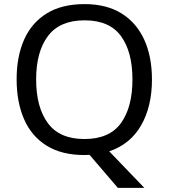

<svg xmlns="http://www.w3.org/2000/svg" viewBox="-20 -745 821 935"><path d="M720 -358Q720 -227 667.5 -135Q615 -43 512 -8L683 170H554L416 9Q410 9 403.5 9.5Q397 10 391 10Q280 10 206.5 -36Q133 -82 97 -165Q61 -248 61 -359Q61 -469 97 -551Q133 -633 206.5 -679Q280 -725 392 -725Q499 -725 572 -679.5Q645 -634 682.5 -551.5Q720 -469 720 -358ZM156 -358Q156 -223 213 -145.5Q270 -68 391 -68Q513 -68 569 -145.5Q625 -223 625 -358Q625 -493 569 -569.5Q513 -646 392 -646Q271 -646 213.5 -569.5Q156 -493 156 -358Z"/></svg>

Font: Noto Sans Javanese
Style: Regular
Weight: 400
Designer: Monotype Design Team
Foundry: Monotype Imaging Inc.
Version: Version 2.004